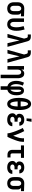

<svg xmlns="http://www.w3.org/2000/svg" viewBox="2494 -3291 1012 6040"><g transform="rotate(90 3000.0 -271.0)"><path d="M249 8Q222 8 195 3Q168 -2 144 -15.5Q120 -29 101.5 -49Q83 -69 71.5 -94Q60 -119 55.5 -146Q51 -173 51 -200V-320Q51 -346 55 -372Q59 -398 69.5 -422Q80 -446 97 -466Q114 -486 136.5 -500Q159 -514 184 -521Q209 -528 235 -528H250L493 -520V-424L391 -427Q403 -418 413 -406Q423 -394 429.5 -380Q436 -366 438.5 -350.5Q441 -335 441 -320V-200Q441 -173 437 -146.5Q433 -120 422 -95.5Q411 -71 393.5 -50Q376 -29 352.5 -16Q329 -3 302.5 2.5Q276 8 249 8ZM249 -88Q262 -88 274.5 -92Q287 -96 297 -104.5Q307 -113 313 -124.5Q319 -136 323 -148.5Q327 -161 328.5 -174Q330 -187 330 -200V-320Q330 -339 327 -357.5Q324 -376 315 -392.5Q306 -409 290.5 -420Q275 -431 256 -432H244Q224 -432 207 -421.5Q190 -411 180 -394.5Q170 -378 166 -358.5Q162 -339 162 -320V-200Q162 -180 166 -160Q170 -140 181 -123.5Q192 -107 210.5 -97.5Q229 -88 249 -88Z M746 8Q719 8 693 2Q667 -4 644.5 -17.5Q622 -31 605 -51.5Q588 -72 577.5 -96.5Q567 -121 563 -147.5Q559 -174 559 -200V-520H670V-200Q670 -181 673 -162Q676 -143 685 -126.5Q694 -110 710.5 -99Q727 -88 745 -88Q760 -88 774 -94.5Q788 -101 797 -112.5Q806 -124 812 -137.5Q818 -151 822.5 -165.5Q827 -180 830 -194.5Q833 -209 834.5 -223.5Q836 -238 837 -253Q838 -268 838 -283Q838 -340 828 -397.5Q818 -455 802 -510L908 -538Q927 -476 938 -412Q949 -348 949 -283Q949 -250 945.5 -217Q942 -184 932.5 -151.5Q923 -119 907.5 -89Q892 -59 868 -36Q844 -13 811.5 -2.5Q779 8 746 8Z M1047 0 1125 -277 1194 -523 1176 -590Q1173 -600 1169.5 -609.5Q1166 -619 1159 -626.5Q1152 -634 1141.5 -636.5Q1131 -639 1121 -639H1064V-735H1121Q1140 -735 1158.5 -733.5Q1177 -732 1195 -726.5Q1213 -721 1228.5 -710Q1244 -699 1254.5 -683.5Q1265 -668 1271.5 -650.5Q1278 -633 1283 -615L1453 0H1338L1252 -379L1162 0Z M1547 0 1625 -277 1694 -523 1676 -590Q1673 -600 1669.5 -609.5Q1666 -619 1659 -626.5Q1652 -634 1641.5 -636.5Q1631 -639 1621 -639H1564V-735H1621Q1640 -735 1658.5 -733.5Q1677 -732 1695 -726.5Q1713 -721 1728.5 -710Q1744 -699 1754.5 -683.5Q1765 -668 1771.5 -650.5Q1778 -633 1783 -615L1953 0H1838L1752 -379L1662 0Z M2330 215V-320Q2330 -333 2328.5 -346Q2327 -359 2323.5 -371.5Q2320 -384 2313.5 -395Q2307 -406 2297.5 -415Q2288 -424 2275.5 -428Q2263 -432 2250 -432Q2237 -432 2224.5 -428Q2212 -424 2202.5 -415Q2193 -406 2186.5 -395Q2180 -384 2176.5 -371.5Q2173 -359 2171.5 -346Q2170 -333 2170 -320V0H2059V-520H2170V-438Q2178 -458 2190 -475Q2202 -492 2218.5 -504.5Q2235 -517 2255 -522.5Q2275 -528 2296 -528Q2320 -528 2343 -520Q2366 -512 2383.5 -496Q2401 -480 2412 -458.5Q2423 -437 2429.5 -414Q2436 -391 2438.5 -367.5Q2441 -344 2441 -320V215Z M2694 215V2Q2666 -4 2640 -19Q2614 -34 2594 -55.5Q2574 -77 2560.5 -103.5Q2547 -130 2539 -158Q2531 -186 2527 -215.5Q2523 -245 2523 -274Q2523 -338 2538.5 -400.5Q2554 -463 2581 -520L2674 -482Q2651 -433 2638.5 -380.5Q2626 -328 2626 -275Q2626 -258 2627.5 -241Q2629 -224 2632 -207Q2635 -190 2640.5 -174Q2646 -158 2653.5 -143Q2661 -128 2672.5 -114.5Q2684 -101 2699 -93V-343Q2699 -364 2701 -385Q2703 -406 2709.5 -425.5Q2716 -445 2726.5 -463Q2737 -481 2753 -494.5Q2769 -508 2789.5 -514Q2810 -520 2831 -520Q2856 -520 2880.5 -510Q2905 -500 2922 -481Q2939 -462 2949.5 -438.5Q2960 -415 2966 -390Q2972 -365 2974.5 -339.5Q2977 -314 2977 -288Q2977 -258 2974 -227.5Q2971 -197 2963.5 -167.5Q2956 -138 2942.5 -110Q2929 -82 2909 -59Q2889 -36 2862.5 -20Q2836 -4 2806 2V215ZM2801 -93Q2817 -102 2829 -116.5Q2841 -131 2849 -147.5Q2857 -164 2862 -182Q2867 -200 2869.5 -218Q2872 -236 2873 -254Q2874 -272 2874 -291Q2874 -301 2874 -310.5Q2874 -320 2873 -330Q2872 -340 2871 -349.5Q2870 -359 2868.5 -369Q2867 -379 2864.5 -388.5Q2862 -398 2858 -407Q2854 -416 2847.5 -423.5Q2841 -431 2831 -431Q2822 -431 2817 -424Q2812 -417 2809.5 -409Q2807 -401 2805.5 -393Q2804 -385 2803 -376.5Q2802 -368 2801.5 -360Q2801 -352 2801 -343Z M3250 8Q3221 8 3193.5 -3.5Q3166 -15 3146 -36.5Q3126 -58 3112.5 -84Q3099 -110 3089.5 -137.5Q3080 -165 3074 -193.5Q3068 -222 3065 -251Q3062 -280 3060.5 -309Q3059 -338 3059 -368Q3059 -397 3060.5 -426Q3062 -455 3065 -484Q3068 -513 3074 -541.5Q3080 -570 3089.5 -597.5Q3099 -625 3112.5 -651Q3126 -677 3146 -698.5Q3166 -720 3193.5 -731.5Q3221 -743 3250 -743Q3279 -743 3306.5 -731.5Q3334 -720 3354 -698.5Q3374 -677 3387.5 -651Q3401 -625 3410.5 -597.5Q3420 -570 3426 -541.5Q3432 -513 3435 -484Q3438 -455 3439.5 -426Q3441 -397 3441 -368Q3441 -338 3439.5 -309Q3438 -280 3435 -251Q3432 -222 3426 -193.5Q3420 -165 3410.5 -137.5Q3401 -110 3387.5 -84Q3374 -58 3354 -36.5Q3334 -15 3306.5 -3.5Q3279 8 3250 8ZM3329 -415Q3328 -429 3327.5 -442Q3327 -455 3326 -467.5Q3325 -480 3323.5 -493Q3322 -506 3320 -519Q3318 -532 3315.5 -545Q3313 -558 3309.5 -570.5Q3306 -583 3301.5 -595Q3297 -607 3290.5 -618.5Q3284 -630 3273.5 -638.5Q3263 -647 3250 -647Q3237 -647 3226.5 -638.5Q3216 -630 3209.5 -618.5Q3203 -607 3198.5 -595Q3194 -583 3190.5 -570.5Q3187 -558 3184.5 -545Q3182 -532 3180 -519Q3178 -506 3176.5 -493Q3175 -480 3174 -467.5Q3173 -455 3172.5 -442Q3172 -429 3171 -415ZM3250 -88Q3263 -88 3273.5 -96.5Q3284 -105 3290.5 -116.5Q3297 -128 3301.5 -140Q3306 -152 3309.5 -164.5Q3313 -177 3315.5 -190Q3318 -203 3320 -216Q3322 -229 3323.5 -242Q3325 -255 3326 -267.5Q3327 -280 3327.5 -293Q3328 -306 3329 -320H3171Q3172 -306 3172.5 -293Q3173 -280 3174 -267.5Q3175 -255 3176.5 -242Q3178 -229 3180 -216Q3182 -203 3184.5 -190Q3187 -177 3190.5 -164.5Q3194 -152 3198.5 -140Q3203 -128 3209.5 -116.5Q3216 -105 3226.5 -96.5Q3237 -88 3250 -88Z M3704 -600 3716 -757H3812L3783 -600ZM3748 8Q3723 8 3698.5 5Q3674 2 3650.5 -6Q3627 -14 3606.5 -28.5Q3586 -43 3571.5 -62.5Q3557 -82 3550 -106Q3543 -130 3543 -155Q3543 -174 3547.5 -192.5Q3552 -211 3563 -226.5Q3574 -242 3589 -253Q3604 -264 3621 -272Q3607 -279 3594.5 -289.5Q3582 -300 3574 -314Q3566 -328 3562.5 -343.5Q3559 -359 3559 -375Q3559 -398 3565 -420.5Q3571 -443 3584.5 -461.5Q3598 -480 3617 -493.5Q3636 -507 3657.5 -514.5Q3679 -522 3701.5 -525Q3724 -528 3747 -528Q3770 -528 3793 -525Q3816 -522 3837 -514Q3858 -506 3876.5 -492.5Q3895 -479 3908.5 -460Q3922 -441 3928.5 -419Q3935 -397 3935 -374V-373H3824Q3824 -387 3817 -399Q3810 -411 3799 -419Q3788 -427 3774.5 -429.5Q3761 -432 3747 -432Q3734 -432 3720.5 -429.5Q3707 -427 3695.5 -419.5Q3684 -412 3677 -400Q3670 -388 3670 -374Q3670 -360 3677.5 -348Q3685 -336 3697 -329.5Q3709 -323 3722.5 -320.5Q3736 -318 3750 -318H3807V-222H3750Q3739 -222 3728 -221Q3717 -220 3706.5 -217.5Q3696 -215 3686.5 -209.5Q3677 -204 3669 -196Q3661 -188 3657.5 -177.5Q3654 -167 3654 -156Q3654 -140 3662.5 -125.5Q3671 -111 3685 -102.5Q3699 -94 3715 -91Q3731 -88 3748 -88Q3763 -88 3779 -91Q3795 -94 3808.5 -102Q3822 -110 3830.5 -123.5Q3839 -137 3840 -153H3951Q3951 -129 3943.5 -105.5Q3936 -82 3921.5 -62.5Q3907 -43 3886.5 -29Q3866 -15 3843 -6.5Q3820 2 3796 5Q3772 8 3748 8Z M4175 0Q4175 -32 4167 -63.5Q4159 -95 4150 -126Q4141 -157 4131 -187Q4121 -217 4109.5 -247.5Q4098 -278 4086 -307.5Q4074 -337 4061.5 -366.5Q4049 -396 4035 -425Q4021 -454 4006 -482L4104 -528Q4126 -487 4146 -444Q4166 -401 4184 -357.5Q4202 -314 4218.5 -270Q4235 -226 4249 -181Q4263 -215 4276.5 -250Q4290 -285 4301.5 -321Q4313 -357 4321.5 -393.5Q4330 -430 4330 -468V-520H4441V-468Q4441 -427 4432 -386.5Q4423 -346 4410.5 -306.5Q4398 -267 4383.5 -228Q4369 -189 4353.5 -151Q4338 -113 4321 -75Q4304 -37 4286 0Z M4849 0Q4828 0 4807.5 -3.5Q4787 -7 4768.5 -16Q4750 -25 4735 -40Q4720 -55 4710.5 -74Q4701 -93 4697.5 -113.5Q4694 -134 4694 -155V-424H4553V-520H4947V-424H4806V-155Q4806 -144 4807.5 -134Q4809 -124 4814.5 -115Q4820 -106 4829.5 -101Q4839 -96 4849 -96H4934V0Z M5248 8Q5223 8 5198.5 5Q5174 2 5150.5 -6Q5127 -14 5106.5 -28.5Q5086 -43 5071.5 -62.5Q5057 -82 5050 -106Q5043 -130 5043 -155Q5043 -174 5047.5 -192.5Q5052 -211 5063 -226.5Q5074 -242 5089 -253Q5104 -264 5121 -272Q5107 -279 5094.5 -289.5Q5082 -300 5074 -314Q5066 -328 5062.5 -343.5Q5059 -359 5059 -375Q5059 -398 5065 -420.5Q5071 -443 5084.5 -461.5Q5098 -480 5117 -493.5Q5136 -507 5157.5 -514.5Q5179 -522 5201.5 -525Q5224 -528 5247 -528Q5270 -528 5293 -525Q5316 -522 5337 -514Q5358 -506 5376.5 -492.5Q5395 -479 5408.5 -460Q5422 -441 5428.5 -419Q5435 -397 5435 -374V-373H5324Q5324 -387 5317 -399Q5310 -411 5299 -419Q5288 -427 5274.5 -429.5Q5261 -432 5247 -432Q5234 -432 5220.5 -429.5Q5207 -427 5195.5 -419.5Q5184 -412 5177 -400Q5170 -388 5170 -374Q5170 -360 5177.5 -348Q5185 -336 5197 -329.5Q5209 -323 5222.5 -320.5Q5236 -318 5250 -318H5307V-222H5250Q5239 -222 5228 -221Q5217 -220 5206.5 -217.5Q5196 -215 5186.5 -209.5Q5177 -204 5169 -196Q5161 -188 5157.5 -177.5Q5154 -167 5154 -156Q5154 -140 5162.5 -125.5Q5171 -111 5185 -102.5Q5199 -94 5215 -91Q5231 -88 5248 -88Q5263 -88 5279 -91Q5295 -94 5308.5 -102Q5322 -110 5330.5 -123.5Q5339 -137 5340 -153H5451Q5451 -129 5443.5 -105.5Q5436 -82 5421.5 -62.5Q5407 -43 5386.5 -29Q5366 -15 5343 -6.5Q5320 2 5296 5Q5272 8 5248 8Z M5749 8Q5722 8 5695 3Q5668 -2 5644 -15.5Q5620 -29 5601.5 -49Q5583 -69 5571.5 -94Q5560 -119 5555.5 -146Q5551 -173 5551 -200V-320Q5551 -346 5555 -372Q5559 -398 5569.5 -422Q5580 -446 5597 -466Q5614 -486 5636.5 -500Q5659 -514 5684 -521Q5709 -528 5735 -528H5750L5993 -520V-424L5891 -427Q5903 -418 5913 -406Q5923 -394 5929.5 -380Q5936 -366 5938.5 -350.5Q5941 -335 5941 -320V-200Q5941 -173 5937 -146.5Q5933 -120 5922 -95.5Q5911 -71 5893.5 -50Q5876 -29 5852.5 -16Q5829 -3 5802.5 2.5Q5776 8 5749 8ZM5749 -88Q5762 -88 5774.5 -92Q5787 -96 5797 -104.5Q5807 -113 5813 -124.5Q5819 -136 5823 -148.5Q5827 -161 5828.5 -174Q5830 -187 5830 -200V-320Q5830 -339 5827 -357.5Q5824 -376 5815 -392.5Q5806 -409 5790.5 -420Q5775 -431 5756 -432H5744Q5724 -432 5707 -421.5Q5690 -411 5680 -394.5Q5670 -378 5666 -358.5Q5662 -339 5662 -320V-200Q5662 -180 5666 -160Q5670 -140 5681 -123.5Q5692 -107 5710.5 -97.5Q5729 -88 5749 -88Z"/></g></svg>

Font: Iosevka Algr
Style: Bold
Weight: 700
Monospace: yes
Designer: Belleve Invis
Foundry: Belleve Invis
Version: Version 26.0.2; ttfautohint (v1.8.3)